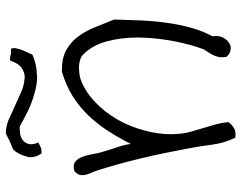

<svg xmlns="http://www.w3.org/2000/svg" viewBox="-102 -644 801 636"><g transform="rotate(-90 298.0 -326.5)"><path d="M550.8 -348.6Q549.8 -305.7 547.9 -261.2Q545.9 -216.8 540 -174.3Q534.2 -131.8 523.4 -93.3Q512.7 -54.7 495.1 -22.5Q496.1 -16.6 496.1 -10.7Q496.1 1 492.2 9.8Q485.4 24.4 474.6 31.2Q465.8 38.1 455.1 38.1Q453.1 38.1 451.2 37.1Q437.5 36.1 426.8 23.4Q425.8 15.6 425.8 9.8Q425.8 3.9 426.8 -2Q428.7 -11.7 433.1 -20.5Q437.5 -29.3 442.4 -36.6Q447.3 -43.9 452.1 -51.8Q468.8 -95.7 479.5 -152.8Q490.2 -210 491.2 -266.6V-270.5Q491.2 -325.2 478.5 -373Q464.8 -422.9 432.6 -453.1Q427.7 -458 418 -460.9Q408.2 -463.9 397.5 -464.8H389.6Q381.8 -464.8 375 -463.9Q363.3 -462.9 354.5 -460Q315.4 -446.3 280.8 -414.6Q246.1 -382.8 220.7 -339.4Q195.3 -295.9 182.6 -245.1Q170.9 -203.1 170.9 -159.2Q170.9 -149.4 171.9 -139.6Q172.9 -117.2 178.7 -96.2Q184.6 -75.2 190.9 -54.7Q197.3 -34.2 203.1 -13.2Q209 7.8 210.9 30.3Q203.1 41 192.4 47.9Q183.6 53.7 170.9 53.7Q165 53.7 159.2 52.7Q141.6 16.6 136.2 -24.4Q130.9 -65.4 123 -107.4Q116.2 -143.6 107.9 -183.6Q99.6 -223.6 90.3 -262.2Q81.1 -300.8 70.8 -337.4Q60.5 -374 50.8 -404.3Q46.9 -416 42.5 -425.8Q38.1 -435.5 36.1 -444.3Q35.2 -449.2 35.2 -453.1Q35.2 -457 36.1 -461.9Q38.1 -469.7 47.9 -479.5Q55.7 -482.4 62.5 -482.4Q71.3 -482.4 78.1 -478.5Q88.9 -470.7 94.7 -457Q100.6 -443.4 103.5 -426.8Q106.4 -410.2 109.4 -397.5Q118.2 -366.2 127.4 -339.4Q136.7 -312.5 138.7 -293Q158.2 -332 181.2 -367.7Q204.1 -403.3 232.4 -433.1Q260.7 -462.9 296.4 -485.4Q332 -507.8 377.9 -521.5H382.8Q423.8 -521.5 450.2 -506.8Q477.5 -491.2 495.6 -466.3Q513.7 -441.4 525.9 -410.2Q538.1 -378.9 550.8 -348.6ZM454.1 -690.4Q456.1 -684.6 456.1 -678.7Q456.1 -674.8 455.1 -671.9Q453.1 -662.1 449.7 -653.3Q446.3 -644.5 441.9 -635.7Q437.5 -627 434.6 -619.1Q400.4 -604.5 368.2 -604.5Q366.2 -603.5 364.3 -603.5Q334 -603.5 306.6 -612.3Q276.4 -620.1 248.5 -633.8Q220.7 -647.5 196.3 -661.1H186.5Q160.2 -661.1 146.5 -646.5Q137.7 -636.7 137.7 -624Q137.7 -612.3 143.6 -599.6Q135.7 -595.7 127.9 -591.8Q122.1 -588.9 112.3 -588.9H107.4Q94.7 -606.4 94.7 -625Q94.7 -632.8 97.7 -640.6Q104.5 -667 121.1 -683.6Q134.8 -688.5 147.5 -694.3Q160.2 -700.2 172.9 -707H176.8Q194.3 -707 215.8 -699.2Q238.3 -689.5 262.2 -678.2Q286.1 -667 309.6 -656.7Q333 -646.5 353.5 -645.5Q355.5 -644.5 358.4 -644.5Q375 -644.5 389.6 -654.3Q405.3 -664.1 415 -693.4Q425.8 -693.4 433.6 -691.4Q437.5 -689.5 443.4 -689.5Q448.2 -689.5 454.1 -690.4Z"/></g></svg>

Font: Crafty Girls
Style: Regular
Weight: 400
Designer: Crystal Kluge
Foundry: Font Diner, Inc DBA Tart Workshop
Version: Version 1.001